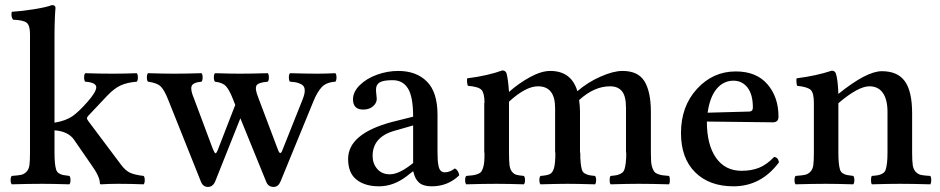

<svg xmlns="http://www.w3.org/2000/svg" viewBox="-20 -718 3671 750"><path d="M192.9 -209V-122.1Q192.9 -96.2 194.6 -80.8Q196.3 -65.4 199.2 -55.7Q202.1 -45.9 210.2 -41Q218.3 -36.1 226.1 -34.4Q233.9 -32.7 251 -30.8Q255.4 -26.4 255.4 -14.4Q255.4 -2.4 251 2Q182.6 0 145 0Q94.2 0 25.9 2Q21.5 -2.4 21.5 -14.4Q21.5 -26.4 25.9 -30.8Q51.8 -32.7 63 -35.2Q74.2 -37.6 83.5 -47.1Q92.8 -56.6 95 -73.2Q97.2 -89.8 97.2 -122.1V-585Q97.2 -618.7 84.2 -629.2Q71.3 -639.6 30.8 -641.1Q22 -653.8 25.9 -671.9Q65.4 -674.3 113.8 -682.1Q162.1 -689.9 183.1 -698.2Q196.8 -698.2 196.8 -687Q196.8 -686 196.3 -681.2Q195.8 -676.3 195.3 -667.2Q194.8 -658.2 194.3 -646.7Q193.8 -635.3 193.4 -618.2Q192.9 -601.1 192.9 -583V-238.8Q235.8 -245.6 263.2 -264.2Q287.1 -280.8 321.5 -319.8Q356 -358.9 356 -377Q356 -396 313 -398.9Q308.6 -403.3 308.6 -415.5Q308.6 -427.7 313 -432.1Q368.7 -430.2 418.9 -430.2Q468.3 -430.2 514.2 -432.1Q518.6 -427.7 518.6 -415.5Q518.6 -403.3 514.2 -398.9Q477.1 -396 451.7 -384.5Q426.3 -373 398.9 -344.2L325.2 -266.1Q319.8 -260.7 319.8 -255.9Q319.8 -251.5 327.1 -242.2L453.1 -74.2Q470.2 -51.3 488.5 -43Q506.8 -34.7 541 -30.8Q545.4 -26.4 545.4 -14.4Q545.4 -2.4 541 2Q489.3 0 441.9 0Q405.3 0 375 2Q370.1 2 370.1 -2.9Q370.1 -27.8 336.9 -74.2L268.1 -173.8Q245.1 -205.1 192.9 -209Z M792 12.2Q773.4 12.2 765.1 -7.8L636.7 -329.1Q621.1 -368.2 606.7 -381.3Q592.3 -394.5 558.1 -398.9Q553.7 -403.3 553.7 -415.5Q553.7 -427.7 558.1 -432.1Q617.7 -430.2 659.7 -430.2Q705.6 -430.2 767.1 -432.1Q771.5 -427.7 771.5 -415.5Q771.5 -403.3 767.1 -398.9Q733.9 -396 728.5 -381.6Q723.1 -367.2 737.8 -333L811 -137.2Q818.4 -119.1 821.8 -119.1Q826.2 -119.1 833 -138.2L898.9 -308.1L891.1 -328.1Q876.5 -365.7 863.3 -380.6Q850.1 -395.5 819.8 -398.9Q815.4 -403.3 815.4 -415.5Q815.4 -427.7 819.8 -432.1Q881.3 -430.2 916 -430.2Q961.4 -430.2 1025.9 -432.1Q1030.3 -427.7 1030.3 -415.5Q1030.3 -403.3 1025.9 -398.9Q988.3 -396 981.7 -383.5Q975.1 -371.1 988.8 -336.9L1065.9 -132.8Q1070.8 -120.1 1074.7 -120.1Q1079.6 -120.1 1085 -136.2L1161.1 -327.1Q1166.5 -340.8 1168.7 -349.9Q1170.9 -358.9 1170.2 -368.4Q1169.4 -377.9 1163.6 -383.8Q1157.7 -389.6 1145.3 -393.8Q1132.8 -397.9 1112.8 -398.9Q1108.4 -403.3 1108.4 -415.5Q1108.4 -427.7 1112.8 -432.1Q1179.2 -430.2 1219.7 -430.2Q1250 -430.2 1290 -432.1Q1294.4 -427.7 1294.4 -415.5Q1294.4 -403.3 1290 -398.9Q1254.4 -396.5 1236.8 -377.7Q1219.2 -358.9 1204.1 -321.8L1075.7 -8.8Q1066.9 12.2 1048.8 12.2Q1027.8 12.2 1020 -7.8L918.9 -255.9L820.8 -9.8Q811.5 12.2 792 12.2Z M1593.8 -81.1V-228L1523.9 -208Q1435.5 -184.1 1435.5 -108.9Q1435.5 -79.1 1453.6 -58.1Q1471.7 -37.1 1502.9 -37.1Q1539.6 -37.1 1593.8 -81.1ZM1594.7 -47.9H1591.8L1568.8 -29.8Q1517.1 9.8 1460.9 9.8Q1405.8 9.8 1372.8 -16.1Q1339.8 -42 1339.8 -97.2Q1339.8 -195.3 1509.8 -241.2L1593.8 -262.2Q1593.8 -339.8 1573.7 -372.3Q1553.7 -404.8 1513.7 -404.8Q1477.5 -404.8 1463.1 -396.2Q1448.7 -387.7 1448.7 -367.2Q1448.7 -359.9 1450.2 -348.6Q1451.7 -337.4 1451.7 -332Q1451.7 -315.4 1437 -302.7Q1422.4 -290 1398.9 -290Q1358.9 -290 1358.9 -330.1Q1358.9 -359.4 1385.5 -385.5Q1412.1 -411.6 1452.9 -426.3Q1493.7 -440.9 1535.6 -440.9Q1606.4 -440.9 1647.7 -399.4Q1689 -357.9 1689 -270V-124Q1689 -104 1689.9 -91.6Q1690.9 -79.1 1693.6 -67.4Q1696.3 -55.7 1702.4 -50.3Q1708.5 -44.9 1717.8 -44.9Q1737.3 -44.9 1756.8 -60.1Q1771 -52.7 1773.9 -33.2Q1729.5 9.8 1666.5 9.8Q1632.8 9.8 1616.5 -5.1Q1600.1 -20 1594.7 -47.9Z M1872.6 -122.1H1871.6V-315.9H1872.6Q1872.6 -354 1861.1 -366.7Q1849.6 -379.4 1807.6 -382.8Q1805.2 -388.7 1804.4 -398.4Q1803.7 -408.2 1805.2 -412.1Q1884.3 -421.9 1942.4 -442.9Q1954.1 -442.9 1958.5 -432.1Q1964.8 -409.7 1968.3 -358.9Q2006.8 -393.1 2050.8 -417Q2094.7 -440.9 2129.4 -440.9Q2211.9 -440.9 2235.4 -361.8Q2275.4 -396.5 2325.7 -418.7Q2376 -440.9 2411.6 -440.9Q2473.1 -440.9 2497.8 -399.9Q2522.5 -358.9 2522.5 -280.8V-122.1Q2522.5 -101.1 2523.4 -87.2Q2524.4 -73.2 2528.1 -63Q2531.7 -52.7 2535.9 -47.4Q2540 -42 2549.3 -38.3Q2558.6 -34.7 2567.6 -33.4Q2576.7 -32.2 2593.3 -30.8Q2596.7 -26.4 2596.7 -14.4Q2596.7 -2.4 2593.3 2Q2522.9 0 2474.6 0Q2433.6 0 2365.2 2Q2361.3 -2.4 2361.3 -14.4Q2361.3 -26.4 2365.2 -30.8Q2382.3 -32.2 2390.6 -34.2Q2398.9 -36.1 2407.5 -41.3Q2416 -46.4 2419.2 -56.2Q2422.4 -65.9 2424.3 -81.3Q2426.3 -96.7 2426.3 -122.1H2425.3V-296.9Q2425.3 -342.8 2409.4 -361.8Q2393.6 -380.9 2363.3 -380.9Q2300.8 -380.9 2242.2 -327.1Q2245.6 -302.2 2245.6 -282.2V-122.1H2246.6Q2246.6 -96.7 2248.3 -81.3Q2250 -65.9 2252.9 -55.7Q2255.9 -45.4 2263.7 -40.8Q2271.5 -36.1 2279.8 -34.2Q2288.1 -32.2 2304.2 -30.8Q2308.6 -26.4 2308.6 -14.4Q2308.6 -2.4 2304.2 2Q2230 0 2197.3 0Q2163.6 0 2091.3 2Q2086.9 -2.4 2086.9 -14.4Q2086.9 -26.4 2091.3 -30.8Q2117.7 -32.7 2128.4 -38.3Q2139.2 -43.9 2144.3 -62.3Q2149.4 -80.6 2149.4 -122.1H2148.4V-295.9Q2148.4 -380.9 2081.5 -380.9Q2033.7 -380.9 1968.3 -320.8V-122.1Q1968.3 -90.3 1970.2 -73.7Q1972.2 -57.1 1979.7 -47.6Q1987.3 -38.1 1996.6 -35.4Q2005.9 -32.7 2026.4 -30.8Q2030.8 -26.4 2030.8 -14.4Q2030.8 -2.4 2026.4 2Q1958 0 1920.4 0Q1869.6 0 1801.3 2Q1796.9 -2.4 1796.9 -14.4Q1796.9 -26.4 1801.3 -30.8Q1818.4 -32.2 1827.6 -33.4Q1836.9 -34.7 1846.4 -38.3Q1856 -42 1859.9 -47.4Q1863.8 -52.7 1867.2 -63.2Q1870.6 -73.7 1871.6 -87.2Q1872.6 -100.6 1872.6 -122.1Z M2744.1 -277.8 2906.2 -282.2Q2920.9 -282.2 2920.9 -297.9Q2920.9 -349.1 2899.9 -376Q2878.9 -402.8 2845.2 -402.8Q2806.2 -402.8 2779.5 -371.1Q2752.9 -339.4 2744.1 -277.8ZM3003.9 -105Q3019.5 -103.5 3022.9 -84Q2953.1 9.8 2845.2 9.8Q2750.5 9.8 2695.3 -45.2Q2640.1 -100.1 2640.1 -198.2Q2640.1 -302.7 2702.6 -370.8Q2765.1 -439 2854 -439Q2934.6 -439 2977.8 -388.9Q3021 -338.9 3021 -262.2Q3021 -240.2 2999 -240.2L2741.2 -243.2Q2741.2 -152.3 2776.9 -101.6Q2812.5 -50.8 2877 -50.8Q2915 -50.8 2945.1 -62.7Q2975.1 -74.7 3003.9 -105Z M3543 -274.9V-122.1Q3543 -89.8 3545.4 -73Q3547.9 -56.2 3557.1 -46.6Q3566.4 -37.1 3577.6 -34.7Q3588.9 -32.2 3613.8 -30.8Q3617.7 -26.4 3617.7 -14.4Q3617.7 -2.4 3613.8 2Q3543.5 0 3495.1 0Q3454.1 0 3385.7 2Q3382.3 -2.4 3382.3 -14.4Q3382.3 -26.4 3385.7 -30.8Q3402.8 -32.2 3411.1 -33.9Q3419.4 -35.6 3428 -40.5Q3436.5 -45.4 3439.7 -55.4Q3442.9 -65.4 3444.8 -81.1Q3446.8 -96.7 3446.8 -122.1V-280.8Q3446.8 -329.1 3428.7 -355Q3410.6 -380.9 3376 -380.9Q3332.5 -380.9 3254.9 -314.9V-122.1Q3254.9 -96.2 3256.6 -80.8Q3258.3 -65.4 3261.2 -55.7Q3264.2 -45.9 3272.2 -41Q3280.3 -36.1 3288.1 -34.4Q3295.9 -32.7 3313 -30.8Q3317.4 -26.4 3317.4 -14.4Q3317.4 -2.4 3313 2Q3244.6 0 3207 0Q3156.2 0 3087.9 2Q3083.5 -2.4 3083.5 -14.4Q3083.5 -26.4 3087.9 -30.8Q3113.8 -32.7 3125 -35.2Q3136.2 -37.6 3145.5 -47.1Q3154.8 -56.6 3157 -73.2Q3159.2 -89.8 3159.2 -122.1V-315.9Q3159.2 -354 3147.5 -366.2Q3135.7 -378.4 3093.8 -382.8Q3091.8 -387.7 3091.1 -398.2Q3090.3 -408.7 3091.8 -412.1Q3168.9 -421.9 3229 -441.9Q3240.7 -441.9 3245.1 -431.2Q3252.9 -408.2 3254.9 -351.1Q3364.7 -439.9 3424.8 -439.9Q3486.3 -439.9 3514.6 -400.6Q3543 -361.3 3543 -274.9Z"/></svg>

Font: Common Serif Medium
Style: Regular
Weight: 500
Designer: Philipp H. Poll, Khaled Hosny
Foundry: Stefan Peev, Context Ltd.
Version: Version 1.026